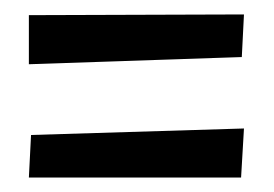

<svg xmlns="http://www.w3.org/2000/svg" viewBox="-20 -468 379 266"><path d="M318 -448 315 -389 20 -379V-447ZM318 -290 314 -222H20L23 -281Z"/></svg>

Font: Bahiana
Style: Regular
Weight: 400
Designer: Pablo Cosgaya & Dani Raskovsky
Foundry: Pablo Cosgaya & Dani Raskovsky
Version: Version 1.005